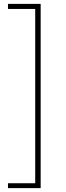

<svg xmlns="http://www.w3.org/2000/svg" viewBox="-20 -800 339 987"><path d="M21 167H189V-780H21V-754H161V142H21Z"/></svg>

Font: Noto Sans CJK SC Thin
Style: Regular
Weight: 100
Designer: Ryoko NISHIZUKA 西塚涼子 (kana, bopomofo & ideographs); Paul D. Hunt (Latin, Greek & Cyrillic); Sandoll Communications 산돌커뮤니
Foundry: Adobe
Version: Version 2.004;hotconv 1.0.118;makeotfexe 2.5.65603